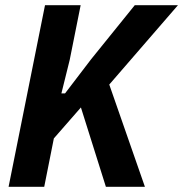

<svg xmlns="http://www.w3.org/2000/svg" viewBox="-20 -718 704 738"><path d="M291 -305 187 -186 150 0H13L153 -698H290L248 -488L216 -359H230L330 -490L498 -698H664L400 -393L537 0H387Z"/></svg>

Font: IBM Plex Sans Cond
Style: Bold Italic
Weight: 700
Width: 3
Italic angle: -11°
Designer: Mike Abbink, Paul van der Laan, Pieter van Rosmalen
Foundry: Bold Monday
Version: Version 1.3